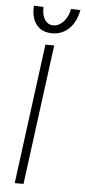

<svg xmlns="http://www.w3.org/2000/svg" viewBox="-59 -902 413 934"><g transform="rotate(5 147.5 -435.0)"><path d="M140 -685H183L93 -1H50ZM68 -869 115 -867Q113 -829 128 -805.5Q143 -782 170 -782Q197 -782 219.5 -806Q242 -830 249 -869L295 -867Q283 -807 249 -775Q215 -743 168 -743Q117 -743 90.5 -777Q64 -811 68 -869Z"/></g></svg>

Font: Bellota Text Light
Style: Italic
Weight: 300
Italic angle: -7.5°
Designer: Kemie Guaida
Foundry: Kemie Guaida
Version: Version 4.001